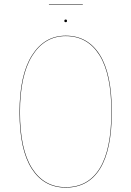

<svg xmlns="http://www.w3.org/2000/svg" viewBox="-20 -854 604 883"><path d="M360.8 -832H205.1V-834H360.8ZM282.2 -764.2Q288.1 -764.2 288.1 -757.8Q288.1 -752 282.2 -752Q275.9 -752 275.9 -757.8Q275.9 -764.2 282.2 -764.2ZM282.2 -689.9Q383.3 -689.9 438.7 -602.3Q494.1 -514.6 494.1 -339.8Q494.1 -165.5 440.2 -78.4Q386.2 8.8 282.2 8.8Q181.6 8.8 125.7 -78.6Q69.8 -166 69.8 -337.9Q69.8 -509.3 127.2 -599.6Q184.6 -689.9 282.2 -689.9ZM282.2 -688Q185.1 -688 128.4 -597.9Q71.8 -507.8 71.8 -337.9Q71.8 -167.5 127.2 -80.3Q182.6 6.8 282.2 6.8Q385.3 6.8 438.7 -79.8Q492.2 -166.5 492.2 -339.8Q492.2 -513.2 437.3 -600.6Q382.3 -688 282.2 -688Z"/></svg>

Font: Fira Sans Compressed Two
Style: Regular
Weight: 100
Width: 1
Designer: Carrois Corporate & Edenspiekermann AG
Foundry: Carrois Corporate GbR & Edenspiekermann AG
Version: Version 4.203;PS 004.203;hotconv 1.0.88;makeotf.lib2.5.64775